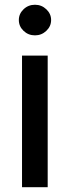

<svg xmlns="http://www.w3.org/2000/svg" viewBox="-20 -776 289 796"><path d="M71.3 0V-545.4H177.7V0ZM125 -629.4Q97.2 -629.4 77.6 -648.2Q58.1 -667 58.1 -692.9Q58.1 -718.8 77.6 -737.5Q97.2 -756.3 125 -756.3Q152.3 -756.3 172.1 -737.5Q191.9 -718.8 191.9 -692.9Q191.9 -667 172.1 -648.2Q152.3 -629.4 125 -629.4Z"/></svg>

Font: Karasuma Gothic
Style: Regular
Weight: 500
Designer: Rasmus Andersson / Ryoko Nishizuka
Foundry: Genbu
Version: Version 1.00